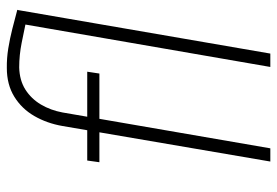

<svg xmlns="http://www.w3.org/2000/svg" viewBox="-143 -657 800 554"><g transform="rotate(-90 257.0 -380.0)"><path d="M106 0H67.9L170.4 -599.6Q178.2 -644.5 199.2 -680.9Q220.2 -717.3 255.1 -738.8Q290 -760.3 337.9 -760.3Q366.2 -760.7 394.5 -756.1Q422.9 -751.5 450.9 -744.4Q479 -737.3 505.9 -730L480.5 -703.1Q445.8 -710.4 410.4 -717.5Q375 -724.6 339.4 -724.6Q302.2 -723.6 275.6 -706.8Q249 -689.9 232.4 -661.9Q215.8 -633.8 209.5 -599.6ZM340.8 0 467.3 -730.5H505.4L379.4 0ZM327.1 -528.3 321.8 -493.2H65.9L70.8 -528.3Z"/></g></svg>

Font: Roboto ExtraLight
Style: Italic
Weight: 250
Designer: Christian Robertson
Foundry: Google
Version: Version 3.009; 2024